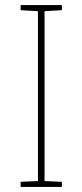

<svg xmlns="http://www.w3.org/2000/svg" viewBox="-20 -800 323 754"><path d="M223 -66V-86L155 -89V-756L223 -760V-780H61V-760L129 -756V-89L61 -86V-66Z"/></svg>

Font: Noto Sans Malayalam UI Thin
Style: Regular
Weight: 100
Designer: Jelle Bosma - Monotype Design Team
Foundry: Monotype Imaging Inc.
Version: Version 2.104